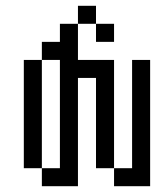

<svg xmlns="http://www.w3.org/2000/svg" viewBox="-20 -645 540 665"><path d="M375 -500V-562.5H312.5V-500ZM125 -62.5V0H250Q250 0 250 -375H312.5V-62.5H375V0H500V-437.5H437.5Q437.5 -437.5 437.5 -62.5H375Q375 -62.5 375 -437.5H250Q250 -437.5 250 -562.5H187.5V-500H125V-437.5H62.5Q62.5 -437.5 62.5 -62.5ZM125 -62.5Q125 -62.5 125 -437.5H187.5Q187.5 -437.5 187.5 -62.5ZM250 -562.5H312.5V-625H250Z"/></svg>

Font: Unifont
Style: Regular
Weight: 500
Version: Version 15.1.04